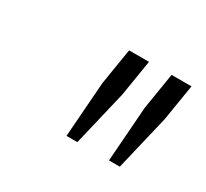

<svg xmlns="http://www.w3.org/2000/svg" viewBox="-59 -803 395 368"><g transform="rotate(30 138.0 -619.0)"><path d="M125 -640 138 -720H182L169 -640L140 -518H116ZM219 -640 232 -720H276L263 -640L234 -518H210Z"/></g></svg>

Font: Thasadith
Style: Italic
Weight: 400
Italic angle: -9°
Designer: Cadson Demak Co.,Ltd.
Foundry: Cadson Demak Co.,Ltd.
Version: Version 1.000; ttfautohint (v1.6)